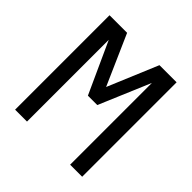

<svg xmlns="http://www.w3.org/2000/svg" viewBox="-173 -803 947 947"><g transform="rotate(45 300.0 -329.5)"><path d="M449.7 0V-570.3L336.4 -302.7H271L148.9 -570.3V0H65.9V-658.7H188.5L304.2 -396.5L414.1 -658.7H533.7V0Z"/></g></svg>

Font: Courier New
Style: Regular
Weight: 400
Designer: Steve Matteson
Foundry: Ascender Corporation
Version: Version 2.00.3